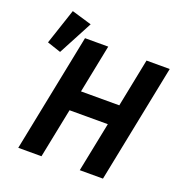

<svg xmlns="http://www.w3.org/2000/svg" viewBox="-143 -940 1008 1065"><g transform="rotate(20 360.5 -408.0)"><path d="M444 0 503 -293H277L218 0H81L221 -698H358L301 -413H527L584 -698H721L581 0ZM224 -781 117 -579 36 -606 106 -816Z"/></g></svg>

Font: IBM Plex Sans Condensed
Style: Bold Italic
Weight: 700
Width: 3
Italic angle: -11.31°
Designer: Mike Abbink, Paul van der Laan, Pieter van Rosmalen
Foundry: Bold Monday
Version: Version 3.201